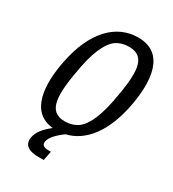

<svg xmlns="http://www.w3.org/2000/svg" viewBox="-222 -858 1065 1184"><g transform="rotate(30 310.0 -266.0)"><path d="M272.5 -64C148.5 -64 148 -184.5 191.5 -407.5C220.5 -556 266.5 -609.5 288 -628C310 -646 343 -661 388 -661C512 -661 513.5 -546 470 -322.5C440 -167.5 394 -116 372.5 -97.5C350.5 -79.5 317.5 -64 272.5 -64ZM83 -375.5C49 -202 57.5 -8.5 229.5 8.5C178.5 48.5 151 83.5 143 123.5C135 165.5 150 207 243.5 207H280L293 141H278.5C237 141 225.5 126 230.5 103C235.5 77 259 45 317 2.5C441.5 -26.5 538.5 -144.5 579 -354C614.5 -535.5 604.5 -739 408.5 -739C255 -739 130.5 -619 83 -375.5Z"/></g></svg>

Font: Monaspace Argon
Style: Italic
Weight: 400
Italic angle: -11°
Designer: Riley Cran & the Lettermatic Team
Foundry: Lettermatic
Version: Version 1.101 (Monaspace Argon)